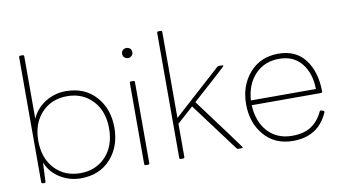

<svg xmlns="http://www.w3.org/2000/svg" viewBox="-75 -925 1970 1111"><g transform="rotate(-10 909.5 -370.0)"><path d="M319 10Q253 10 197.5 -24.5Q142 -59 118 -118L113 -8Q113 0 107 0H96Q89 0 88 -8V-742Q88 -750 96 -750H110Q118 -750 118 -742V-375Q143 -433 198 -467.5Q253 -502 319 -502Q429 -502 494.5 -429.5Q560 -357 560 -246Q560 -135 494.5 -62.5Q429 10 319 10ZM321 -20Q413 -20 471 -82Q529 -144 529 -246Q529 -348 471 -410Q413 -472 321 -472Q229 -472 171 -410Q113 -348 113 -246Q113 -144 171 -82Q229 -20 321 -20Z M708 -628Q695 -628 686.5 -636.5Q678 -645 678 -658Q678 -671 686.5 -679Q695 -687 708 -687Q721 -687 729.5 -679Q738 -671 738 -658Q738 -645 729.5 -636.5Q721 -628 708 -628ZM715 0H701Q694 0 693 -8V-484Q693 -492 701 -492H715Q723 -492 723 -484V-8Q723 -1 715 0Z M1264 0H1245Q1239 0 1235 -5L1024 -288L929 -203V-8Q929 -1 921 0H907Q900 0 899 -8V-742Q899 -750 907 -750H921Q929 -750 929 -742V-237L1207 -488Q1211 -492 1217 -492H1236Q1243 -492 1243 -487Q1243 -484 1047 -309Q1271 -8 1271 -5Q1271 0 1264 0Z M1566 10Q1460 10 1397 -63Q1334 -136 1334 -246Q1334 -356 1398.5 -429Q1463 -502 1567 -502Q1671 -502 1725 -430Q1779 -358 1780 -243Q1780 -236 1772 -235H1365Q1370 -136 1424 -78Q1478 -20 1566 -20Q1636 -20 1679 -49Q1722 -78 1746 -131Q1749 -136 1753 -136Q1754 -136 1758 -134.5Q1762 -133 1767.5 -131Q1773 -129 1773 -125L1772 -121Q1715 10 1566 10ZM1747 -263Q1746 -355 1699 -413.5Q1652 -472 1567 -472Q1482 -472 1427 -415.5Q1372 -359 1365 -263Z"/></g></svg>

Font: YamahaIndonesia935. App Thin
Style: Regular
Weight: 100
Designer: Dalton Maag Ltd
Foundry: Dalton Maag Ltd
Version: Version 1.002